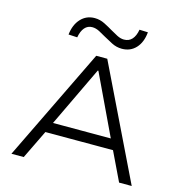

<svg xmlns="http://www.w3.org/2000/svg" viewBox="-130 -1043 1105 1161"><g transform="rotate(15 422.5 -462.5)"><path d="M46 0 388 -705H457L799 0H720L623 -202L665 -180H180L221 -202L123 0ZM420 -621 233 -229 204 -245H641L610 -229L424 -621ZM248 -783 193 -786Q200 -849 234.5 -886Q269 -923 321 -923Q354 -923 384.5 -907.5Q415 -892 438 -878Q458 -866 480.5 -854.5Q503 -843 524 -843Q555 -843 574 -864Q593 -885 600 -925L653 -923Q647 -859 613 -822.5Q579 -786 526 -786Q492 -786 462 -801.5Q432 -817 409 -830Q389 -842 366 -854Q343 -866 321 -866Q292 -866 273.5 -844.5Q255 -823 248 -783Z"/></g></svg>

Font: Nunito Sans 7pt SemiExpanded Light
Style: Regular
Weight: 300
Width: 6
Designer: Vernon Adams
Foundry: Vernon Adams
Version: Version 3.101;gftools[0.9.27]